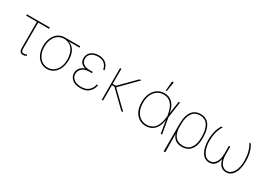

<svg xmlns="http://www.w3.org/2000/svg" viewBox="-10 -1708 3948 2859"><g transform="rotate(30 1964.0 -278.5)"><path d="M-5.7 -545.5H386.4V-522.7H200.3V-82.4Q200.3 -62.9 202.8 -49.7Q205.3 -36.6 210.6 -28.6Q215.9 -20.6 224.1 -17.4Q232.2 -14.2 243.6 -14.2Q271 -14.2 294.7 -28.4L301.1 -8.5Q285.9 0.7 270.4 4.6Q255 8.5 242.2 8.5Q210.9 8.5 194.2 -12.1Q177.6 -32.7 177.6 -72.4V-522.7H-5.7Z M436.8 -259.2Q436.8 -292.3 442.6 -325.1Q448.5 -358 460.2 -388Q471.9 -418 489.9 -443.9Q507.8 -469.8 532.1 -489Q556.5 -508.2 587.2 -519Q617.9 -529.8 655.5 -529.8H919.7V-507.1H736.5Q774.9 -493.3 801.1 -468.4Q827.4 -443.5 843.8 -411.6Q860.1 -379.6 867.2 -342.7Q874.3 -305.8 874.3 -267.8V-265.6Q874.3 -183.9 846.6 -121.4Q832.7 -90.2 813.2 -65.5Q793.7 -40.8 769.2 -23.8Q744.7 -6.7 716.1 2.3Q687.5 11.4 655.5 11.4Q591.6 11.4 542.3 -23.4Q517.8 -40.8 498 -64.8Q478.3 -88.8 464.8 -118.6Q451.3 -148.4 444.1 -183.4Q436.8 -218.4 436.8 -257.8ZM459.5 -259.2V-257.8Q459.5 -187.9 484.7 -130.3Q497.5 -102.6 514.9 -80.4Q532.3 -58.2 554 -43Q575.6 -27.7 601.2 -19.5Q626.8 -11.4 655.5 -11.4Q713.8 -11.4 757.8 -43.3Q803.3 -76 827.4 -131.2Q851.6 -186.4 851.6 -262.8V-264.9Q851.6 -294.4 846.8 -323.9Q842 -353.3 831.9 -380.3Q821.7 -407.3 806.1 -430.4Q790.5 -453.5 769 -470.5Q747.5 -487.6 720 -497.3Q692.5 -507.1 658.4 -507.1Q624.3 -507.1 596.2 -497.3Q568.2 -487.6 546 -470.3Q523.8 -453.1 507.6 -429.7Q491.5 -406.2 480.6 -378.7Q469.8 -351.2 464.7 -320.7Q459.5 -290.1 459.5 -259.2Z M1037.3 -139.2Q1037.3 -165.5 1045.1 -187.9Q1052.9 -210.2 1067.5 -228Q1082 -245.7 1102.5 -259.1Q1122.9 -272.4 1148.1 -280.5Q1047.9 -308.9 1048.7 -404.8Q1049.4 -471.6 1098.7 -512.1Q1148.4 -552.6 1229.8 -552.6Q1266.3 -552.6 1297.1 -542.8Q1327.8 -533 1351.2 -513.8Q1374.6 -494.7 1390.1 -466.3Q1405.5 -437.9 1411.6 -400.6H1388.8Q1382.5 -433.9 1368.6 -458.3Q1354.8 -482.6 1334.5 -498.6Q1314.3 -514.6 1287.8 -522.2Q1261.4 -529.8 1229.8 -529.8Q1200.6 -529.8 1172.4 -523.3Q1144.2 -516.7 1122 -502Q1099.8 -487.2 1085.9 -464Q1072.1 -440.7 1071.4 -407.7Q1071 -380.7 1080.6 -359.4Q1090.2 -338.1 1108.8 -323.5Q1127.5 -308.9 1154.8 -301.1Q1182.2 -293.3 1217 -293.3H1271V-270.6H1217Q1184.7 -270.6 1156.1 -261.2Q1127.5 -251.8 1106.2 -234.6Q1084.9 -217.3 1072.4 -192.8Q1060 -168.3 1060 -137.8Q1060.4 -82.4 1106.9 -47.6Q1153.4 -12.8 1231.2 -12.8Q1312.1 -12.8 1358 -53.3Q1403.4 -93.4 1417.3 -160.5H1438.6Q1426.8 -84.5 1374.3 -37.3Q1321.7 9.9 1231.2 9.9Q1140.3 9.9 1088.4 -32.7Q1037.3 -74.9 1037.3 -139.2Z M1617.5 -545.5V-286.9H1673.7L1930 -545.5H1961.3L1688.2 -268.1L1964.1 0H1931.5L1660.9 -263.8L1617.5 -264.2V0H1594.8V-545.5Z M2126.1 -271.3Q2126.1 -353 2155.5 -417.3Q2170.1 -448.9 2190.5 -474.1Q2210.9 -499.3 2236.3 -516.7Q2261.7 -534.1 2291.5 -543.3Q2321.4 -552.6 2354.8 -552.6Q2404.5 -552.6 2441.9 -535.5Q2479.4 -518.5 2505.5 -488.8Q2531.6 -459.2 2547.2 -419.4Q2562.9 -379.6 2569.2 -333.8H2571L2601.9 -545.5H2624.6L2585.2 -272.7L2631.7 0H2609L2573.2 -211.6H2570.7Q2558.6 -126.1 2525.2 -77.8Q2508.9 -53.3 2489.2 -36.4Q2469.5 -19.5 2447.6 -8.9Q2425.8 1.8 2402.3 6.6Q2378.9 11.4 2354.8 11.4Q2285.2 11.4 2233.3 -24.5Q2180 -61.1 2153.1 -122.9Q2126.1 -184.7 2126.1 -271.3ZM2148.8 -271.3Q2148.8 -194.2 2174.4 -135.7Q2187.1 -106.5 2205.3 -83.5Q2223.4 -60.4 2246.1 -44.4Q2268.8 -28.4 2296.2 -19.9Q2323.5 -11.4 2354.8 -11.4Q2401.6 -11.4 2443.2 -31.2Q2463.8 -41.2 2481.7 -58.2Q2499.6 -75.3 2514.4 -100.7Q2529.1 -126.1 2540 -160.3Q2550.8 -194.6 2557.2 -238.6L2562.5 -275.2L2557.9 -302.6Q2538.4 -418 2488.5 -473.9Q2438.6 -529.8 2354.8 -529.8Q2294.4 -529.8 2247.9 -496.8Q2199.9 -462.7 2174.4 -406.2Q2148.8 -349.8 2148.8 -271.3ZM2365.4 -759.9H2393.8L2368.3 -596.6H2351.2Z M2979.8 -554Q3020.2 -554 3051 -542.3Q3081.7 -530.5 3104.2 -510.3Q3126.8 -490.1 3141.9 -462.7Q3157 -435.4 3166 -403.8Q3175.1 -372.2 3179 -337.9Q3182.9 -303.6 3182.9 -269.9V-254.3Q3182.9 -220.5 3178.3 -187.5Q3173.7 -154.5 3163.7 -125Q3153.8 -95.5 3137.8 -70.5Q3121.8 -45.5 3098.7 -27.3Q3075.6 -9.2 3045.3 1.1Q3014.9 11.4 2976.2 11.4Q2842.3 11.4 2801.5 -109.4L2804.3 203.1H2777.3V-269.9Q2777.3 -303.6 2781.1 -337.9Q2784.8 -372.2 2793.9 -403.8Q2802.9 -435.4 2817.8 -462.7Q2832.7 -490.1 2855.3 -510.3Q2877.8 -530.5 2908.6 -542.3Q2939.3 -554 2979.8 -554ZM2800.1 -269.9 2800.8 -193.9Q2811.1 -104 2855.3 -57.7Q2899.5 -11.4 2976.9 -11.4Q3070.7 -11.4 3115.4 -78.1Q3160.2 -144.9 3160.2 -254.3V-269.9Q3160.2 -392.4 3116.1 -462Q3072.1 -531.2 2979.8 -531.2Q2888.5 -531.2 2843.7 -461.6Q2799 -392 2800.1 -269.9Z M3335.6 -545.5H3360.4Q3323.9 -486.9 3306.8 -421.2Q3289.8 -355.5 3289.4 -279.1Q3289.1 -157.3 3332.4 -84.5Q3375.4 -12.8 3443.5 -12.8Q3504.3 -12.8 3541.2 -68.9Q3577.8 -124.6 3577.8 -218.8V-352.3H3600.5V-218.8Q3600.5 -124.6 3637.1 -68.9Q3674 -12.8 3734.7 -12.8Q3768.8 -12.8 3797.2 -31.2Q3825.6 -49.7 3846.2 -84.3Q3866.8 -119 3878 -168.3Q3889.2 -217.7 3888.8 -279.1Q3888.5 -355.5 3871.4 -421.2Q3854.4 -486.9 3817.8 -545.5H3842.7Q3911.6 -436.1 3911.6 -277Q3911.6 -211.6 3899.3 -158.6Q3887.1 -105.5 3864 -68Q3840.9 -30.5 3808.1 -10.3Q3775.2 9.9 3734 9.9Q3621.1 9.9 3589.1 -132.8Q3557.2 9.9 3444.2 9.9Q3403.1 9.9 3370.2 -10.3Q3337.4 -30.5 3314.3 -68Q3291.2 -105.5 3278.9 -158.6Q3266.7 -211.6 3266.7 -277Q3266.7 -436.1 3335.6 -545.5Z"/></g></svg>

Font: Inter P Thin
Style: Regular
Weight: 100
Designer: Rasmus Andersson
Foundry: rsms
Version: Version 3.018;git-588b23468